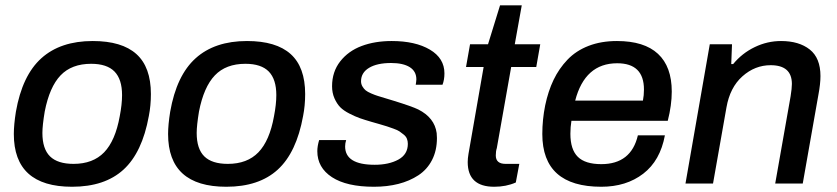

<svg xmlns="http://www.w3.org/2000/svg" viewBox="-20 -693 3160 725"><path d="M252 12.2Q32.2 12.2 32.2 -187Q32.2 -221.7 40 -271Q64 -408.2 136.2 -473.1Q208.5 -538.1 330.1 -538.1Q440.4 -538.1 495.1 -488.8Q549.8 -439.5 549.8 -337.9Q549.8 -294.4 542 -254.9Q517.1 -117.2 446.3 -52.5Q375.5 12.2 252 12.2ZM257.8 -74.2Q331.1 -74.2 373.3 -117.9Q415.5 -161.6 432.1 -253.9Q440.9 -298.8 440.9 -334Q440.9 -393.6 412.4 -422.9Q383.8 -452.1 324.2 -452.1Q250.5 -452.1 208.7 -408.4Q167 -364.7 148.9 -272Q140.1 -219.2 140.1 -190.9Q140.1 -130.9 168.9 -102.5Q197.8 -74.2 257.8 -74.2Z M834.5 12.2Q614.7 12.2 614.7 -187Q614.7 -221.7 622.6 -271Q646.5 -408.2 718.8 -473.1Q791 -538.1 912.6 -538.1Q1022.9 -538.1 1077.6 -488.8Q1132.3 -439.5 1132.3 -337.9Q1132.3 -294.4 1124.5 -254.9Q1099.6 -117.2 1028.8 -52.5Q958 12.2 834.5 12.2ZM840.3 -74.2Q913.6 -74.2 955.8 -117.9Q998 -161.6 1014.6 -253.9Q1023.4 -298.8 1023.4 -334Q1023.4 -393.6 994.9 -422.9Q966.3 -452.1 906.7 -452.1Q833 -452.1 791.3 -408.4Q749.5 -364.7 731.4 -272Q722.7 -219.2 722.7 -190.9Q722.7 -130.9 751.5 -102.5Q780.3 -74.2 840.3 -74.2Z M1392.1 12.2Q1289.1 12.2 1233.6 -23.9Q1178.2 -60.1 1178.2 -122.1Q1178.2 -141.1 1185.1 -164.1H1287.1Q1283.2 -152.3 1283.2 -140.1Q1283.2 -70.8 1395 -70.8Q1448.2 -70.8 1484.1 -90.3Q1520 -109.9 1520 -149.9Q1520 -160.2 1516.6 -168.9Q1513.2 -177.7 1504.4 -184.8Q1495.6 -191.9 1488.5 -196.8Q1481.4 -201.7 1465.6 -207.3Q1449.7 -212.9 1441.2 -215.8Q1432.6 -218.8 1411.9 -224.6Q1391.1 -230.5 1382.8 -232.9Q1356 -240.7 1338.6 -246.8Q1321.3 -252.9 1299.3 -264.2Q1277.3 -275.4 1264.6 -288.3Q1252 -301.3 1242.9 -321.8Q1233.9 -342.3 1233.9 -367.2Q1233.9 -421.9 1264.6 -461.2Q1295.4 -500.5 1345.5 -519.3Q1395.5 -538.1 1459 -538.1Q1548.3 -538.1 1603.3 -505.6Q1658.2 -473.1 1658.2 -416Q1658.2 -391.6 1650.9 -373H1549.8Q1550.3 -376 1551.3 -383.1Q1552.2 -390.1 1552.2 -393.1Q1552.2 -423.8 1527.1 -439.5Q1502 -455.1 1457 -455.1Q1403.8 -455.1 1373.5 -436.8Q1343.3 -418.5 1343.3 -386.2Q1343.3 -375.5 1348.6 -366.5Q1354 -357.4 1360.8 -351.8Q1367.7 -346.2 1381.8 -340.1Q1396 -334 1406.5 -330.8Q1417 -327.6 1437 -321.5Q1457 -315.4 1468.3 -312Q1536.1 -291 1559.1 -279.8Q1621.1 -248.5 1628.9 -190.4Q1629.9 -181.6 1629.9 -171.9Q1629.9 -124.5 1611.3 -88.6Q1592.8 -52.7 1559.6 -31Q1526.4 -9.3 1484.1 1.5Q1441.9 12.2 1392.1 12.2Z M1846.2 12.2Q1746.1 12.2 1746.1 -81.1Q1746.1 -94.7 1749 -111.8L1806.2 -439.9H1739.7L1754.9 -525.9H1822.8L1868.2 -672.9H1950.2L1923.8 -525.9H2020L2004.9 -439.9H1910.2L1856 -133.8Q1852.1 -122.1 1852.1 -106Q1852.1 -74.2 1889.2 -74.2H1940.9L1927.7 -3.9Q1891.1 12.2 1846.2 12.2Z M2250.5 12.2Q2027.8 12.2 2027.8 -187Q2027.8 -241.2 2038.6 -294.9Q2049.8 -348.6 2070.3 -391.4Q2090.8 -434.1 2123 -467.8Q2155.3 -501.5 2202.6 -519.8Q2250 -538.1 2309.6 -538.1Q2412.6 -538.1 2464.6 -489.7Q2516.6 -441.4 2516.6 -347.2Q2516.6 -295.9 2501.5 -236.8H2137.7Q2133.8 -212.9 2133.8 -188Q2133.8 -128.4 2161.9 -100.8Q2189.9 -73.2 2250.5 -73.2Q2363.3 -73.2 2388.7 -182.1H2490.7Q2473.1 -86.4 2408.9 -37.1Q2344.7 12.2 2250.5 12.2ZM2151.9 -313H2407.7Q2411.6 -333 2411.6 -355Q2411.6 -454.1 2310.5 -454.1Q2188.5 -454.1 2151.9 -313Z M2568.4 0 2660.2 -525.9H2744.1L2741.2 -451.2H2748.5Q2782.2 -492.2 2829.8 -515.1Q2877.4 -538.1 2929.2 -538.1Q2997.1 -538.1 3037.6 -506.1Q3078.1 -474.1 3078.1 -405.8Q3078.1 -376.5 3070.3 -335L3011.2 0H2907.2L2965.3 -329.1Q2970.2 -359.4 2970.2 -376Q2970.2 -446.8 2890.1 -446.8Q2830.6 -446.8 2783.4 -404.8Q2736.3 -362.8 2723.1 -287.1L2672.4 0Z"/></svg>

Font: Archivo Medium
Style: Italic
Weight: 500
Italic angle: -10°
Designer: Hector Gatti
Foundry: Omnibus-Type
Version: Version 2.001